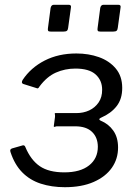

<svg xmlns="http://www.w3.org/2000/svg" viewBox="-20 -762 563 791"><path d="M272.1 -730.1 260.7 -647.2Q259.7 -638.5 255.7 -635.2Q251.7 -631.9 241.8 -631.9H189.2Q180.5 -631.9 178.5 -634.9Q176.4 -637.8 177.4 -645.2L188.5 -729.5Q191.5 -742.3 201.7 -742.3H263.2Q274.8 -742.3 272.1 -730.1ZM476.6 -730.1 465.2 -647.2Q464.2 -638.5 460.2 -635.2Q456.2 -631.9 446.3 -631.9H393.7Q385 -631.9 383 -634.9Q380.9 -637.8 381.9 -645.2L393 -729.5Q396 -742.3 406.2 -742.3H467.7Q479.3 -742.3 476.6 -730.1ZM247.1 9.2Q192.6 9.2 147.8 -5.4Q103 -20 71.6 -52Q40.2 -83.9 23.4 -135.1Q18.7 -147.3 30.2 -150.7L74 -163.2Q81.5 -164.6 84.5 -156.1Q106.7 -103 143.7 -77.5Q180.8 -51.9 245 -51.9Q310.7 -51.9 346.9 -80.5Q383.1 -109 383.1 -157.5Q382.8 -196 359 -218.8Q335.3 -241.6 290 -241.6H217.6Q210.8 -241.9 206.7 -239.9Q202.5 -237.9 201.5 -241.6L206.6 -280.3Q207.2 -287.8 205.9 -291.9Q204.7 -296.1 208.4 -296.1H294.7Q323.7 -296.1 347.6 -307.2Q371.4 -318.3 386.3 -340Q401.1 -361.7 400.8 -392.5Q400.8 -430.9 374 -455.2Q347.2 -479.5 290.5 -479.5Q247.6 -479.5 210.2 -462.9Q172.9 -446.3 142.5 -405.4Q137 -394.6 130.1 -399.1L75.5 -416.2Q70.5 -418.2 70.3 -422.8Q70 -427.3 73.3 -432.7Q106.6 -483 163.7 -512.4Q220.8 -541.7 294.7 -541.7Q345 -541.7 387.6 -526.6Q430.2 -511.4 456.7 -480Q483.3 -448.6 483.5 -400.5Q483.8 -354.4 460.6 -324.8Q437.5 -295.1 397.2 -277.6Q390.4 -274.8 389.4 -271.3Q388.5 -267.7 394.6 -264.9Q426.9 -251.8 446.5 -224.2Q466.2 -196.6 466.4 -155.1Q466.7 -107.9 440.9 -70.9Q415 -33.9 365.9 -12.4Q316.7 9.2 247.1 9.2Z"/></svg>

Font: Libre Franklin Thin
Style: Italic
Weight: 100
Italic angle: -8°
Designer: Pablo Impallari, Rodrigo Fuenzalida, Nhung Nguyen
Foundry: Impallari Type
Version: Version 3.000